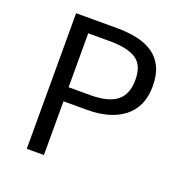

<svg xmlns="http://www.w3.org/2000/svg" viewBox="-120 -764 839 873"><g transform="rotate(20 300.0 -328.0)"><path d="M102 0V-656H300Q354 -656 399 -646Q444 -636 476 -613.5Q508 -591 525.5 -554Q543 -517 543 -463Q543 -411 525.5 -373Q508 -335 475.5 -310Q443 -285 398.5 -272.5Q354 -260 300 -260H185V0ZM185 -328H290Q377 -328 418 -360.5Q459 -393 459 -463Q459 -534 417 -561.5Q375 -589 290 -589H185Z"/></g></svg>

Font: Source Code Pro
Style: Regular
Weight: 400
Monospace: yes
Designer: Paul D. Hunt, Teo Tuominen
Foundry: Adobe Systems Incorporated
Version: Version 2.030;PS 1.000;hotconv 16.6.51;makeotf.lib2.5.65220